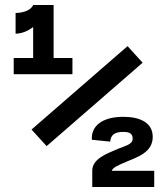

<svg xmlns="http://www.w3.org/2000/svg" viewBox="-20 -750 660 770"><path d="M42.5 -698V-615C67.5 -615 92.5 -626 113 -641.5V-517.5H35V-452.5H270.5V-517.5H195V-730H113C102.5 -705.5 66 -698 42.5 -698ZM106.5 -230.5 167 -164 552 -498.5 491.5 -565ZM348.5 -189.5 422 -182C424 -209 440 -221 474 -221C501.5 -221 512 -213 512 -193.5C512 -170 480.5 -165 453 -153C402 -131.5 350 -111.5 350 -65V0H598.5V-65H428C433 -78 449.5 -85.5 486 -101C532.5 -120.5 592.5 -139.5 592.5 -201C592.5 -258 542 -281.5 474.5 -281.5C388 -281.5 344.5 -243 348.5 -189.5Z"/></svg>

Font: Monaspace Argon ExtraBold
Style: Bold
Weight: 800
Designer: Riley Cran & the Lettermatic Team
Foundry: Lettermatic
Version: Version 1.000 (Monaspace Argon)